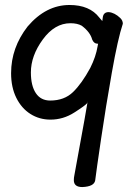

<svg xmlns="http://www.w3.org/2000/svg" viewBox="-20 -738 540 777"><path d="M313 19Q278.8 19 278.8 -8.8Q278.8 -19 280.8 -27.8Q335 -323.2 335 -329.1L333 -320.8Q325.2 -311 280.5 -282.5Q235.8 -253.9 184.1 -253.9Q139.2 -253.9 103 -276.9Q66.9 -299.8 45.9 -342.3Q24.9 -384.8 24.9 -441.9Q24.9 -544.9 91.8 -630.9Q166 -717.8 261.2 -717.8Q342.8 -717.8 381.8 -667L394 -652.8Q395 -655.8 396 -668Q398.9 -689 419.9 -689Q443.8 -687 466.8 -665Q477.1 -654.8 477.1 -642.1Q457 -582 432.6 -444.1Q408.2 -306.2 389.2 -177Q370.1 -47.9 365.2 -7.8Q360.8 17.1 313 19ZM183.1 -331.1Q240.2 -331.1 275.6 -365.5Q311 -399.9 345.2 -462.9Q368.2 -508.8 375 -550.8Q376 -557.1 377 -561H376Q359.9 -561 353 -578.1Q345.2 -607.9 311 -633.8Q293 -644 265.1 -644Q201.2 -644 153.1 -578.1Q105 -512.2 105 -444.8Q105 -391.1 125 -361.1Q145 -331.1 183.1 -331.1Z"/></svg>

Font: LXGW WenKai Mono GB Screen
Style: Regular
Weight: 400
Monospace: yes
Designer: LXGW / Fontworks Inc.
Foundry: LXGW / Fontworks Inc.
Version: Version 1.510;January 18,2025